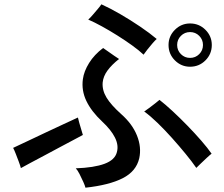

<svg xmlns="http://www.w3.org/2000/svg" viewBox="-20 -835 1040 892"><path d="M377 37Q375 28 367 10Q359 -8 349.5 -26.5Q340 -45 332 -53Q417 -56 465.5 -74Q514 -92 523 -128Q532 -160 514 -196Q496 -232 454 -271Q404 -318 381 -366.5Q358 -415 365 -467Q370 -504 394 -542.5Q418 -581 459 -612Q468 -606 482 -596Q496 -586 510.5 -576Q525 -566 533 -561Q499 -534 479.5 -507.5Q460 -481 457 -452Q454 -416 475 -381.5Q496 -347 543 -305Q595 -259 616.5 -205Q638 -151 627 -100Q613 -39 550 -7Q487 25 377 37ZM892 -55Q872 -84 842.5 -120Q813 -156 779.5 -193.5Q746 -231 712.5 -263.5Q679 -296 650 -317Q659 -323 672.5 -333Q686 -343 700 -354Q714 -365 721 -371Q748 -350 782 -318.5Q816 -287 851 -251Q886 -215 915.5 -181Q945 -147 963 -121Q955 -115 941 -102Q927 -89 913.5 -76Q900 -63 892 -55ZM863 -525Q822 -525 792.5 -554.5Q763 -584 763 -626Q763 -667 792.5 -696.5Q822 -726 863 -726Q905 -726 934.5 -696.5Q964 -667 964 -626Q964 -584 934.5 -554.5Q905 -525 863 -525ZM77 -54Q74 -66 67 -84.5Q60 -103 53 -121Q46 -139 41 -148Q67 -160 107 -179Q147 -198 191.5 -219Q236 -240 276 -258.5Q316 -277 342 -289Q344 -280 348.5 -263.5Q353 -247 358 -231.5Q363 -216 365 -208Q349 -199 320 -184Q291 -169 256 -150Q221 -131 186 -112.5Q151 -94 122 -78.5Q93 -63 77 -54ZM647 -581Q626 -601 594 -624Q562 -647 525.5 -670Q489 -693 453.5 -712.5Q418 -732 390 -744Q399 -752 411 -766Q423 -780 434.5 -793.5Q446 -807 451 -815Q491 -797 538.5 -769.5Q586 -742 631 -711.5Q676 -681 708 -654Q700 -647 688 -633Q676 -619 664.5 -604.5Q653 -590 647 -581ZM863 -566Q888 -566 905.5 -583.5Q923 -601 923 -626Q923 -651 905.5 -668.5Q888 -686 863 -686Q838 -686 820.5 -668.5Q803 -651 803 -626Q803 -601 820.5 -583.5Q838 -566 863 -566Z"/></svg>

Font: Zen Kaku Gothic Antique Medium
Style: Regular
Weight: 500
Designer: Yoshimichi Ohira
Foundry: Positype
Version: Version 1.002